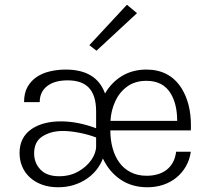

<svg xmlns="http://www.w3.org/2000/svg" viewBox="-20 -779 880 810"><path d="M601.5 11Q536.5 11 488.5 -21.5Q440.5 -54 414 -110.5Q405 -85.5 387.5 -63.2Q370 -41 345.8 -24.5Q321.5 -8 291 1.5Q260.5 11 225 11Q187 11 156.8 -0.2Q126.5 -11.5 105.5 -31Q84.5 -50.5 73.5 -76.8Q62.5 -103 62.5 -133.5Q62.5 -200.5 114.5 -235.5Q162.5 -267 237 -267Q307.5 -267 385.5 -238V-308.5Q385.5 -344 377.5 -369Q369.5 -394 354 -409.8Q338.5 -425.5 316.2 -432.8Q294 -440 265.5 -440Q213.5 -440 183.5 -419Q147.5 -394.5 147.5 -348H81.5Q81.5 -386.5 96.2 -412.5Q111 -438.5 135.5 -454.8Q160 -471 191.8 -478.2Q223.5 -485.5 257 -485.5Q387 -485.5 423 -384.5Q450.5 -432 495.2 -458.8Q540 -485.5 597.5 -485.5Q696 -485.5 746 -406.5Q785.5 -343 785.5 -249L785 -229H445.5Q445.5 -188.5 455.2 -153.5Q465 -118.5 483.8 -92.8Q502.5 -67 531.5 -52.5Q560 -37.5 599 -37.5Q624 -37.5 645.2 -43.8Q666.5 -50 682.8 -62.5Q699 -75 709.5 -94.2Q720 -113.5 723 -139H785Q780 -104 763.8 -76.2Q747.5 -48.5 723.2 -29Q699 -9.5 668 0.8Q637 11 601.5 11ZM229.5 -35.5Q274.5 -35.5 309.8 -55.2Q345 -75 365.2 -104.2Q385.5 -133.5 385.5 -162V-199Q351.5 -212 313.2 -219.2Q275 -226.5 245 -226.5Q195.5 -226.5 159.8 -204.2Q124 -182 124 -132Q124 -91.5 150.8 -63.5Q177.5 -35.5 229.5 -35.5ZM727.5 -269Q727.5 -339 700.5 -384Q668.5 -438 598 -438Q549 -438 516 -413.5Q483 -389 465.8 -350.8Q448.5 -312.5 446 -269ZM387 -565 357 -588.5 515.5 -759 558 -723.5Z"/></svg>

Font: Betina Sans Light
Style: Regular
Weight: 300
Designer: Jonathan Pinhorn (font) & Cristiano Sobral (main changes)
Version: Version 2.001;October 6, 2020;FontCreator 13.0.0.2681 64-bit